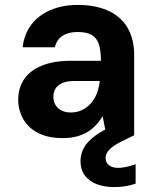

<svg xmlns="http://www.w3.org/2000/svg" viewBox="-20 -549 632 780"><path d="M236 12Q175 12 134.5 -9Q94 -30 74 -66Q54 -102 54 -144Q54 -191 77.5 -226.5Q101 -262 149 -282Q197 -302 268 -302H390Q390 -342 382 -368Q374 -394 353.5 -406.5Q333 -419 295 -419Q258 -419 234 -403.5Q210 -388 203 -357H72Q78 -410 107 -448.5Q136 -487 185 -508Q234 -529 296 -529Q368 -529 419.5 -505.5Q471 -482 498 -436.5Q525 -391 525 -326V0H412L397 -77Q386 -58 370.5 -41.5Q355 -25 335.5 -13Q316 -1 291 5.5Q266 12 236 12ZM268 -92Q293 -92 313.5 -102Q334 -112 349 -129Q364 -146 373 -168.5Q382 -191 385 -217V-220H283Q253 -220 234 -212Q215 -204 206 -189.5Q197 -175 197 -156Q197 -136 206 -121.5Q215 -107 231 -99.5Q247 -92 268 -92ZM443 211Q406 211 375 200Q344 189 325.5 165Q307 141 307 105Q307 78 320 53Q333 28 364.5 4Q396 -20 451 -43L496 -63L526 0L475 25Q439 43 424 59Q409 75 409 93Q409 111 422.5 122Q436 133 460 133Q475 133 493.5 129Q512 125 531 118V197Q512 204 489.5 207.5Q467 211 443 211Z"/></svg>

Font: DM Sans 11pt
Style: Bold
Weight: 700
Version: Version 4.004;gftools[0.9.30]